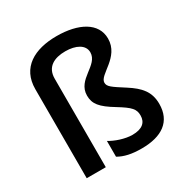

<svg xmlns="http://www.w3.org/2000/svg" viewBox="-176 -909 1027 1063"><g transform="rotate(-30 337.5 -377.5)"><path d="M570 -611C570 -712 469 -765 329 -765C188 -765 81 -707 81 -569V0H203V-566C203 -641 259 -668 329 -668C396 -668 447 -642 447 -594C447 -511 311 -499 311 -395C311 -342 337 -309 420 -259C495 -213 513 -193 513 -152C513 -107 483 -81 421 -81C373 -81 314 -102 281 -123V-22C319 0 364 10 428 10C558 10 635 -44 635 -156C635 -235 594 -278 526 -322C451 -370 430 -383 430 -409C430 -460 570 -491 570 -611Z"/></g></svg>

Font: Noto Sans Kayah Li SemiBold
Style: Regular
Weight: 600
Designer: Monotype Design Team, Sérgio Martins
Foundry: Monotype Imaging Inc.
Version: Version 2.002